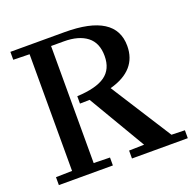

<svg xmlns="http://www.w3.org/2000/svg" viewBox="-130 -871 1005 1002"><g transform="rotate(-20 373.0 -370.0)"><path d="M30 -44 120 -46V-694L30 -696V-740H331Q614 -740 614 -561Q614 -426 457 -383L672 -46L746 -44V0H436V-44L520 -46L333 -363L279 -362V-403Q386 -408 435.5 -443.5Q485 -479 485 -552Q485 -625 439 -660.5Q393 -696 311 -696H240V-46L330 -44V0H30Z"/></g></svg>

Font: Minipax
Style: Bold
Weight: 500
Designer: Raphaël Ronot, Igor Stepanchenko (Cyrillic)
Foundry: steppetype
Version: Version 1.002